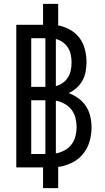

<svg xmlns="http://www.w3.org/2000/svg" viewBox="-20 -863 540 990"><path d="M202 107V0H64V-735H202V-843H280V-732Q312 -726 341.5 -709.5Q371 -693 390.5 -666.5Q410 -640 418 -607.5Q426 -575 426 -542Q426 -518 421.5 -493.5Q417 -469 405 -447.5Q393 -426 374.5 -409.5Q356 -393 334 -383Q361 -373 384.5 -356Q408 -339 423.5 -315Q439 -291 445.5 -263Q452 -235 452 -206Q452 -169 441.5 -133Q431 -97 407.5 -68.5Q384 -40 350 -23.5Q316 -7 280 -2V107ZM214 -415V-666H141V-415ZM268 -419Q287 -424 303.5 -435.5Q320 -447 330.5 -464Q341 -481 345 -501Q349 -521 349 -541Q349 -561 345 -580.5Q341 -600 330.5 -617Q320 -634 303.5 -645.5Q287 -657 268 -662ZM214 -69V-346H141V-69ZM268 -72Q291 -76 312.5 -87.5Q334 -99 348.5 -118Q363 -137 369 -160.5Q375 -184 375 -208Q375 -231 369 -255Q363 -279 348.5 -297.5Q334 -316 312.5 -328Q291 -340 268 -344Z"/></svg>

Font: Zed Sans
Style: Regular
Weight: 400
Designer: Belleve Invis
Foundry: Belleve Invis
Version: Version 1.0.0; ttfautohint (v1.8.4)